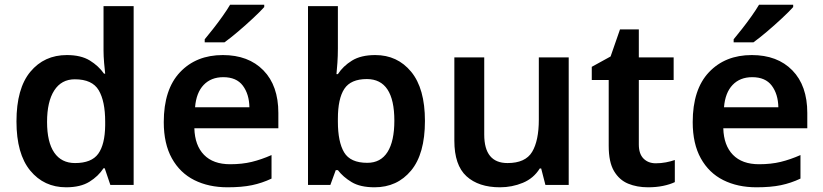

<svg xmlns="http://www.w3.org/2000/svg" viewBox="-20 -786 3499 816"><path d="M261 10Q167 10 108.5 -61Q50 -132 50 -270Q50 -410 109 -481Q168 -552 264 -552Q324 -552 361.5 -529Q399 -506 422 -473H427Q425 -489 422.5 -518.5Q420 -548 420 -571V-760H548V0H449L425 -71H420Q398 -37 360 -13.5Q322 10 261 10ZM299 -93Q369 -93 397.5 -132.5Q426 -172 427 -253V-269Q427 -356 399.5 -402.5Q372 -449 298 -449Q241 -449 210.5 -401.5Q180 -354 180 -268Q180 -182 210.5 -137.5Q241 -93 299 -93Z M927 -552Q1036 -552 1099.5 -487Q1163 -422 1163 -306V-241H806Q808 -168 847 -128Q886 -88 958 -88Q1009 -88 1050 -98Q1091 -108 1134 -127V-27Q1094 -8 1051 1Q1008 10 947 10Q867 10 806 -20.5Q745 -51 710.5 -113Q676 -175 676 -267Q676 -406 745 -479Q814 -552 927 -552ZM929 -458Q877 -458 845.5 -425Q814 -392 809 -330H1040Q1039 -386 1012 -422Q985 -458 929 -458ZM1103 -756Q1086 -737 1055.5 -708.5Q1025 -680 992 -652Q959 -624 934 -606H850V-619Q865 -637 885.5 -663Q906 -689 925.5 -716.5Q945 -744 958 -766H1103Z M1416 -580Q1416 -548 1414 -519.5Q1412 -491 1410 -471H1416Q1438 -505 1476 -528.5Q1514 -552 1575 -552Q1669 -552 1727.5 -481Q1786 -410 1786 -272Q1786 -132 1727 -61Q1668 10 1572 10Q1511 10 1474.5 -12Q1438 -34 1416 -63H1407L1384 0H1289V-760H1416ZM1539 -450Q1471 -450 1443.5 -408.5Q1416 -367 1416 -281V-269Q1416 -183 1442.5 -138.5Q1469 -94 1541 -94Q1598 -94 1627 -140Q1656 -186 1656 -273Q1656 -450 1539 -450Z M2397 -542V0H2298L2280 -70H2274Q2248 -28 2202 -9Q2156 10 2105 10Q2014 10 1962.5 -37Q1911 -84 1911 -188V-542H2038V-214Q2038 -93 2137 -93Q2213 -93 2241.5 -140.5Q2270 -188 2270 -278V-542Z M2767 -92Q2789 -92 2810 -96Q2831 -100 2848 -106V-12Q2827 -2 2798 4Q2769 10 2734 10Q2687 10 2649.5 -5.5Q2612 -21 2589.5 -59Q2567 -97 2567 -166V-446H2495V-502L2575 -546L2615 -661H2695V-542H2843V-446H2695V-172Q2695 -132 2715 -112Q2735 -92 2767 -92Z M3175 -552Q3284 -552 3347.5 -487Q3411 -422 3411 -306V-241H3054Q3056 -168 3095 -128Q3134 -88 3206 -88Q3257 -88 3298 -98Q3339 -108 3382 -127V-27Q3342 -8 3299 1Q3256 10 3195 10Q3115 10 3054 -20.5Q2993 -51 2958.5 -113Q2924 -175 2924 -267Q2924 -406 2993 -479Q3062 -552 3175 -552ZM3177 -458Q3125 -458 3093.5 -425Q3062 -392 3057 -330H3288Q3287 -386 3260 -422Q3233 -458 3177 -458ZM3351 -756Q3334 -737 3303.5 -708.5Q3273 -680 3240 -652Q3207 -624 3182 -606H3098V-619Q3113 -637 3133.5 -663Q3154 -689 3173.5 -716.5Q3193 -744 3206 -766H3351Z"/></svg>

Font: Noto Sans Lao Looped SemiBold
Style: Regular
Weight: 600
Designer: Mark Frömberg, Ben Mitchell
Foundry: The Fontpad Ltd
Version: Version 1.002; ttfautohint (v1.8.4.7-5d5b)